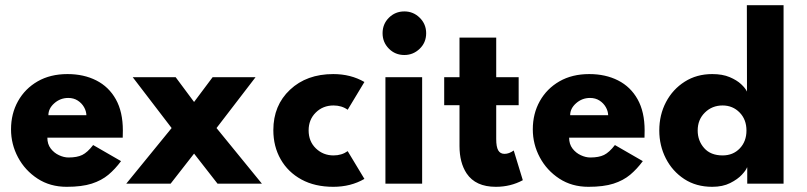

<svg xmlns="http://www.w3.org/2000/svg" viewBox="-20 -708 3112 740"><path d="M237 12Q173 12 124.8 -19.5Q76.5 -51 49.5 -101.5Q22.5 -152 22.5 -209.5Q22.5 -270 49.5 -318.2Q76.5 -366.5 125.2 -394.5Q174 -422.5 240 -422.5Q303 -422.5 351.2 -398Q399.5 -373.5 426.5 -325.2Q453.5 -277 453.5 -205Q453.5 -191 453 -177.5H162.5Q162.5 -152.5 175.5 -135.5Q188.5 -118.5 207.5 -109.8Q226.5 -101 244 -101Q277 -101 297 -110.8Q317 -120.5 339 -149L446.5 -87Q424 -56.5 397.8 -34.5Q371.5 -12.5 333.5 -0.2Q295.5 12 237 12ZM313 -264Q312.5 -280 303.8 -295.2Q295 -310.5 279.5 -320.5Q264 -330.5 243 -330.5Q212.5 -330.5 189.5 -310.2Q166.5 -290 166.5 -264Z M989.5 0H818.5L728 -116L637.5 0H466.5L641.5 -214.5L491.5 -410.5H657L728 -315L799.5 -410.5H965L814.5 -214.5Z M1264.5 12Q1193.5 12 1141.8 -16.2Q1090 -44.5 1061.8 -94Q1033.5 -143.5 1033.5 -206.5Q1033.5 -302 1097.8 -362.2Q1162 -422.5 1264.5 -422.5Q1332 -422.5 1384.5 -392L1320 -285Q1297 -301.5 1265.5 -301.5Q1224.5 -301.5 1197 -274.2Q1169.5 -247 1169.5 -205.5Q1169.5 -163 1197.5 -136Q1225.5 -109 1265.5 -109Q1297 -109 1320 -125.5L1384.5 -18.5Q1332 12 1264.5 12Z M1538.5 -496Q1503 -496 1478.8 -520.5Q1454.5 -545 1454.5 -580Q1454.5 -615.5 1479 -639.8Q1503.5 -664 1538.5 -664Q1573 -664 1597.8 -639.5Q1622.5 -615 1622.5 -580Q1622.5 -544 1597.5 -520Q1572.5 -496 1538.5 -496ZM1607 0H1465.5V-410.5H1607Z M1891 12Q1813 12 1778.5 -39.5Q1751 -81 1751 -145V-302.5H1692V-410.5H1751V-563H1892.5V-410.5H1979V-302.5H1892.5V-172Q1892.5 -142 1900.2 -128.5Q1908 -115 1924.5 -115Q1942 -115 1960 -128L1995 -13.5Q1948 12 1891 12Z M2248 12Q2184 12 2135.8 -19.5Q2087.5 -51 2060.5 -101.5Q2033.5 -152 2033.5 -209.5Q2033.5 -270 2060.5 -318.2Q2087.5 -366.5 2136.2 -394.5Q2185 -422.5 2251 -422.5Q2314 -422.5 2362.2 -398Q2410.5 -373.5 2437.5 -325.2Q2464.5 -277 2464.5 -205Q2464.5 -191 2464 -177.5H2173.5Q2173.5 -152.5 2186.5 -135.5Q2199.5 -118.5 2218.5 -109.8Q2237.5 -101 2255 -101Q2288 -101 2308 -110.8Q2328 -120.5 2350 -149L2457.5 -87Q2435 -56.5 2408.8 -34.5Q2382.5 -12.5 2344.5 -0.2Q2306.5 12 2248 12ZM2324 -264Q2323.5 -280 2314.8 -295.2Q2306 -310.5 2290.5 -320.5Q2275 -330.5 2254 -330.5Q2223.5 -330.5 2200.5 -310.2Q2177.5 -290 2177.5 -264Z M2725 12Q2663 12 2617.2 -18Q2571.5 -48 2546.2 -97.5Q2521 -147 2521 -205Q2521 -265.5 2547 -314.8Q2573 -364 2619 -393.2Q2665 -422.5 2725 -422.5Q2764.5 -422.5 2792.2 -410.8Q2820 -399 2836.5 -383.5Q2853 -368 2859 -355L2858.5 -688H3000V0H2860V-62.5H2859Q2855.5 -52 2839.2 -34.5Q2823 -17 2794.2 -2.5Q2765.5 12 2725 12ZM2765 -109Q2805.5 -109 2831.2 -136Q2857 -163 2857 -205Q2857 -247.5 2830.5 -274.5Q2804 -301.5 2765 -301.5Q2724.5 -301.5 2696.8 -274.2Q2669 -247 2669 -205Q2669 -165.5 2694 -137.2Q2719 -109 2765 -109Z"/></svg>

Font: Lucymar Sans
Style: Bold
Weight: 700
Foundry: The League of Moveable Type (original font) / Main changes by Cristiano Sobral with portions from Mirco Monsees
Version: Version 2.001;August 30, 2020;FontCreator 13.0.0.2681 64-bit